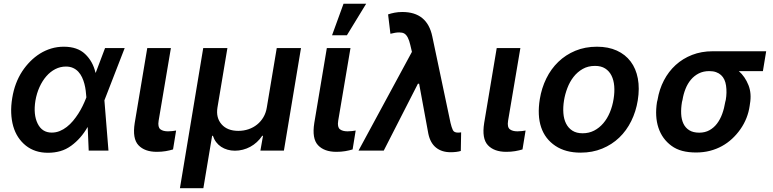

<svg xmlns="http://www.w3.org/2000/svg" viewBox="-20 -801 4113 1021"><path d="M45.1 -280.2Q58.2 -360.8 98.4 -422.2Q117.2 -450.6 141 -474.6Q164.8 -498.6 192.6 -516Q220.5 -533.4 252.3 -543Q284.1 -552.6 319.2 -552.6Q391.7 -552.6 432.5 -513.8Q474.1 -474.4 487.9 -414.1H489L538.7 -545.5H643.1L535.2 -267.4L556.8 0H451.7L446.4 -124.6H445.3Q410.9 -64.3 359 -26.3Q331.3 -6 300.4 2.7Q269.5 11.4 235.1 11.4Q199.6 11.4 170.5 1.8Q141.3 -7.8 117.5 -26.6Q93.8 -45.5 76.7 -71.4Q59.7 -97.3 50.4 -129.6Q41.2 -161.9 39.6 -199.8Q38 -237.6 45.1 -280.2ZM180 -144.2Q203.5 -95.9 255 -95.9Q277.3 -95.9 297.4 -104Q317.5 -112.2 335.2 -126.1Q353 -139.9 368.3 -158.2Q383.5 -176.5 396.3 -196.4Q409.1 -216.3 419 -236.7Q429 -257.1 436.1 -275.2L439.3 -283.4Q438.2 -300.1 435.9 -318.5Q433.6 -337 428.8 -355.3Q424 -373.6 416.2 -390.1Q408.4 -406.6 396.7 -419.4Q384.9 -432.2 368.6 -439.6Q352.3 -447.1 330.6 -447.1Q300.8 -447.1 274.3 -433.6Q247.9 -420.1 226.6 -395.8Q205.3 -371.4 190.2 -338.2Q175.1 -305 168.3 -265.6Q156.6 -192.1 180 -144.2Z M696.4 -147 763.1 -545.5H888.8L823.5 -158.7Q820.7 -141.3 823.2 -130.3Q825.6 -119.3 832.7 -113.6Q846.9 -102.6 873.2 -102.6Q886 -102.6 897.2 -104Q908.4 -105.5 916.5 -106.9L900.2 -6.4Q882.8 -1.1 861.2 2.7Q839.5 6.4 813.9 6.4Q749.3 6.4 716.3 -28.8Q683.2 -63.9 696.4 -147Z M1060.7 -545.5H1189.3L1136.4 -229.4Q1127.5 -175.1 1158.4 -139.9Q1188.9 -105.1 1247.5 -105.1Q1275.9 -105.1 1301.5 -113.8Q1327.1 -122.5 1347.1 -138.7Q1367.2 -154.8 1380.7 -177.7Q1394.2 -200.6 1398.8 -229.4L1451.7 -545.5H1580.6L1489.7 0H1364.7L1378.6 -78.8H1374.3Q1361.9 -60 1345.7 -45.3Q1329.5 -30.5 1310.9 -20.4Q1292.3 -10.3 1271.5 -5Q1250.7 0.4 1229.4 0.4Q1208.5 0.4 1189.8 -5Q1171.2 -10.3 1155.9 -20.4Q1140.6 -30.5 1129.4 -45.3Q1118.3 -60 1112.2 -78.8H1108L1061.4 199.9H936.8Z M1651.3 -147 1718 -545.5H1843.8L1778.4 -158.7Q1775.6 -141.3 1778.1 -130.3Q1780.5 -119.3 1787.6 -113.6Q1801.8 -102.6 1828.1 -102.6Q1840.9 -102.6 1852.1 -104Q1863.3 -105.5 1871.4 -106.9L1855.1 -6.4Q1837.7 -1.1 1816.1 2.7Q1794.4 6.4 1768.8 6.4Q1704.2 6.4 1671.2 -28.8Q1638.1 -63.9 1651.3 -147ZM1806.8 -781.2H1927.2L1824.6 -613.3H1745.7Z M2170.5 -525.2 2161.9 -561.8Q2150.9 -610.8 2129.6 -622.9Q2119.7 -628.6 2102.6 -628.6Q2093 -628.6 2081.5 -626.8Q2070 -625 2056.1 -621.4L2043.7 -724.4Q2058.9 -729.8 2078.1 -733.5Q2097.3 -737.2 2119.7 -737.2Q2251.8 -737.2 2278.8 -607.2L2375.7 -147.7Q2378.6 -135.7 2381.6 -126.1Q2384.6 -116.5 2388.1 -109.4Q2394.5 -95.9 2414.8 -95.9Q2419.4 -95.9 2423.7 -96.2Q2427.9 -96.6 2432.2 -97.3L2430.4 1.8Q2408 8.5 2376.1 8.5Q2329.2 8.5 2298.7 -16Q2268.1 -40.5 2257.8 -89.8L2208.8 -355.8H2202.4L2020.6 0H1886.4Z M2554.7 -147 2621.4 -545.5H2747.2L2681.8 -158.7Q2679 -141.3 2681.5 -130.3Q2683.9 -119.3 2691.1 -113.6Q2705.3 -102.6 2731.5 -102.6Q2744.3 -102.6 2755.5 -104Q2766.7 -105.5 2774.9 -106.9L2758.5 -6.4Q2741.1 -1.1 2719.5 2.7Q2697.8 6.4 2672.2 6.4Q2607.6 6.4 2574.6 -28.8Q2541.5 -63.9 2554.7 -147Z M2850.5 -273.8Q2860.1 -332.7 2885.1 -383.7Q2910.2 -434.7 2949 -472.1Q2987.9 -509.6 3039.6 -531.1Q3091.3 -552.6 3154.5 -552.6Q3214.8 -552.6 3260.1 -532Q3305.4 -511.4 3333.6 -473.9Q3361.9 -436.4 3371.8 -383.9Q3381.7 -331.3 3371.4 -267Q3361.9 -208.1 3336.8 -157.3Q3311.8 -106.5 3272.9 -69.2Q3234 -32 3182.2 -10.7Q3130.3 10.7 3067.5 10.7Q2987.6 10.7 2933.6 -25.2Q2878.6 -61.8 2857.6 -124.3Q2836.6 -186.8 2850.5 -273.8ZM3078.1 -92.3Q3111.9 -92.3 3139.4 -106.5Q3166.9 -120.7 3188 -145.4Q3209.2 -170.1 3223 -203.3Q3236.9 -236.5 3242.9 -274.5Q3248.9 -311.1 3246.3 -343.2Q3243.6 -375.4 3231.7 -399.1Q3219.8 -422.9 3198.2 -436.8Q3176.5 -450.6 3144.2 -450.6Q3106.9 -450.6 3078.5 -434.3Q3050.1 -418 3029.8 -391.9Q3009.6 -365.8 2997.2 -333.1Q2984.7 -300.4 2979.4 -267.8Q2973.4 -231.2 2975.9 -199.2Q2978.3 -167.3 2990.4 -143.5Q3002.5 -119.7 3024.1 -106Q3045.8 -92.3 3078.1 -92.3Z M3473.7 -258.5 3476.6 -269.9Q3485.8 -326 3510.5 -373.4Q3535.2 -420.8 3573 -455.3Q3610.8 -489.7 3660.5 -509.1Q3710.2 -528.4 3769.2 -528.4H4054.3L4036.9 -422.9H3908.7Q3941.8 -394.2 3960.2 -348Q3977.6 -304 3968 -248.6L3966.6 -238.6Q3957 -170.8 3917.6 -114.3Q3898.1 -86.3 3873.2 -63.2Q3848.4 -40.1 3818.9 -24Q3789.4 -7.8 3755 1.1Q3720.5 9.9 3681.1 9.9Q3640.6 9.9 3608.3 1.4Q3576 -7.1 3550.8 -25.6Q3501.1 -62.1 3481.4 -121.6Q3461.6 -181.1 3473.7 -258.5ZM3698.5 -95.5Q3729 -95.5 3752.5 -108.5Q3775.9 -121.4 3792.8 -143.6Q3809.7 -165.8 3820.5 -195.5Q3831.3 -225.1 3836.6 -258.5L3839.5 -269.9Q3846.2 -308.6 3840.9 -345.9Q3838.4 -363.3 3831.9 -377.5Q3825.3 -391.7 3814.3 -401.8Q3803.3 -411.9 3787.8 -417.4Q3772.4 -422.9 3751.8 -422.9Q3720.2 -422.9 3695.8 -410.5Q3671.5 -398.1 3653.9 -377.1Q3636.4 -356.2 3625.4 -328.5Q3614.3 -300.8 3609.4 -269.9L3606.5 -258.5Q3600.9 -225.1 3602.3 -195.5Q3603.7 -165.8 3614.2 -143.6Q3624.6 -121.4 3645.2 -108.5Q3665.8 -95.5 3698.5 -95.5Z"/></svg>

Font: Inter P Semi Bold
Style: Italic
Weight: 600
Italic angle: 9.39999°
Designer: Rasmus Andersson
Foundry: rsms
Version: Version 3.018;git-588b23468